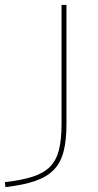

<svg xmlns="http://www.w3.org/2000/svg" viewBox="-111 -540 399 780"><path d="M-91 200Q-22 192 22.5 177.5Q67 163 92.5 137Q118 111 128.5 69Q139 27 139 -35V-520H159V-35Q159 31 147 76.5Q135 122 107 150.5Q79 179 31 195.5Q-17 212 -89 220Z"/></svg>

Font: M PLUS 1 Thin
Style: Regular
Weight: 100
Designer: Coji Morishita
Foundry: UNDERFOREST DESIGN
Version: Version 1.001